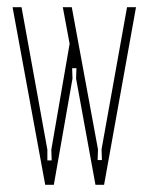

<svg xmlns="http://www.w3.org/2000/svg" viewBox="-20 -515 414 535"><path d="M15 -495H40L112 -98V-68H124L123 -98L174 -393L155 -495H180L253 -99L252 -69H264L263 -99L334 -495H359L270 0H246L192 -296L193 -325H181L182 -296L130 0H106Z"/></svg>

Font: Moniqa Thin Paragraph
Style: Regular
Weight: 100
Designer: Rajesh Rajput
Foundry: Rajesh Rajput
Version: Version 1.000